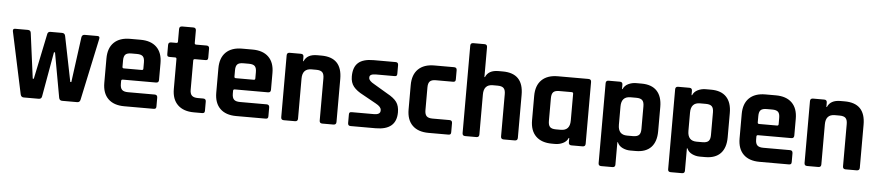

<svg xmlns="http://www.w3.org/2000/svg" viewBox="-46 -1007 6611 1447"><g transform="rotate(5 3259.5 -283.5)"><path d="M259 0H145Q126 0 121 -21L21 -489Q17 -510 36 -510H132Q154 -510 156 -489L201 -147H209L280 -489Q283 -510 303 -510H391Q412 -510 416 -489L485 -147H493L539 -489Q542 -510 563 -510H659Q679 -510 674 -489L574 -21Q570 0 550 0H436Q416 0 412 -21L351 -359H343L283 -21Q280 0 259 0Z M1127 0H906Q827 0 784 -42Q741 -84 741 -163V-347Q741 -426 784 -468Q827 -510 906 -510H985Q1064 -510 1107 -468Q1150 -426 1150 -347V-220Q1150 -199 1129 -199H878Q866 -199 866 -188V-166Q866 -135 879.5 -121.5Q893 -108 925 -108H1127Q1148 -108 1148 -86V-20Q1148 -9 1143.5 -4.5Q1139 0 1127 0ZM878 -284H1014Q1025 -284 1025 -295V-343Q1025 -375 1012 -388Q999 -401 967 -401H925Q893 -401 880 -388Q867 -375 867 -343V-295Q867 -284 878 -284Z M1256 -400H1216Q1204 -400 1199.5 -404Q1195 -408 1195 -420V-489Q1195 -510 1216 -510H1256Q1267 -510 1267 -521V-616Q1267 -637 1289 -637H1373Q1394 -637 1394 -616V-521Q1394 -510 1406 -510H1484Q1505 -510 1505 -489V-420Q1505 -409 1500.5 -404.5Q1496 -400 1484 -400H1406Q1394 -400 1394 -389V-168Q1394 -137 1408 -123.5Q1422 -110 1454 -110H1494Q1515 -110 1515 -89V-20Q1515 -9 1510.5 -4.5Q1506 0 1494 0H1433Q1354 0 1310.5 -42Q1267 -84 1267 -162V-389Q1267 -400 1256 -400Z M1974 0H1753Q1674 0 1631 -42Q1588 -84 1588 -163V-347Q1588 -426 1631 -468Q1674 -510 1753 -510H1832Q1911 -510 1954 -468Q1997 -426 1997 -347V-220Q1997 -199 1976 -199H1725Q1713 -199 1713 -188V-166Q1713 -135 1726.5 -121.5Q1740 -108 1772 -108H1974Q1995 -108 1995 -86V-20Q1995 -9 1990.5 -4.5Q1986 0 1974 0ZM1725 -284H1861Q1872 -284 1872 -295V-343Q1872 -375 1859 -388Q1846 -401 1814 -401H1772Q1740 -401 1727 -388Q1714 -375 1714 -343V-295Q1714 -284 1725 -284Z M2198 0H2113Q2092 0 2092 -21V-489Q2092 -510 2113 -510H2198Q2219 -510 2219 -489V-456H2223Q2245 -510 2321 -510H2353Q2510 -510 2510 -347V-21Q2510 0 2488 0H2404Q2383 0 2383 -21V-341Q2383 -373 2369.5 -386.5Q2356 -400 2324 -400H2288Q2219 -400 2219 -324V-21Q2219 0 2198 0Z M2808 0H2618Q2598 0 2598 -21V-85Q2598 -96 2602 -100.5Q2606 -105 2618 -105H2785Q2834 -105 2834 -135V-140Q2834 -164 2793 -186L2694 -241Q2643 -267 2619 -297Q2595 -327 2595 -374Q2595 -444 2632 -477Q2669 -510 2748 -510H2915Q2935 -510 2935 -489V-424Q2935 -413 2931 -408.5Q2927 -404 2915 -404H2776Q2727 -404 2727 -379V-374Q2727 -352 2770 -329L2871 -269Q2923 -241 2944 -211.5Q2965 -182 2965 -134Q2965 0 2808 0Z M3378 -89V-20Q3378 -9 3373.5 -4.5Q3369 0 3357 0H3208Q3129 0 3086 -42Q3043 -84 3043 -163V-347Q3043 -426 3086 -468Q3129 -510 3208 -510H3357Q3378 -510 3378 -489V-420Q3378 -409 3373.5 -404.5Q3369 -400 3357 -400H3228Q3197 -400 3183.5 -386.5Q3170 -373 3170 -341V-169Q3170 -137 3183.5 -123.5Q3197 -110 3228 -110H3357Q3378 -110 3378 -89Z M3570 0H3485Q3464 0 3464 -21V-682Q3464 -703 3485 -703H3570Q3591 -703 3591 -682V-456H3595Q3617 -510 3693 -510H3725Q3882 -510 3882 -347V-21Q3882 0 3860 0H3776Q3755 0 3755 -21V-341Q3755 -373 3741.5 -386.5Q3728 -400 3696 -400H3660Q3591 -400 3591 -324V-21Q3591 0 3570 0Z M4166 0H4142Q4063 0 4020 -42Q3977 -84 3977 -163V-347Q3977 -426 4020 -468Q4063 -510 4142 -510H4373Q4395 -510 4395 -489V-21Q4395 0 4373 0H4289Q4268 0 4268 -21V-54H4264Q4253 -27 4225 -13.5Q4197 0 4166 0ZM4268 -186V-389Q4268 -400 4256 -400H4162Q4130 -400 4117 -386.5Q4104 -373 4104 -341V-169Q4104 -137 4117 -123.5Q4130 -110 4162 -110H4199Q4268 -110 4268 -186Z M4611 136H4526Q4505 136 4505 116V-489Q4505 -510 4526 -510H4611Q4632 -510 4632 -489V-456H4636Q4647 -483 4675 -496.5Q4703 -510 4734 -510H4775Q4852 -510 4891.5 -468Q4931 -426 4931 -347V-163Q4931 -84 4891.5 -42Q4852 0 4775 0H4734Q4703 0 4675 -13.5Q4647 -27 4636 -54H4632V116Q4632 136 4611 136ZM4701 -110H4745Q4777 -110 4790.5 -123.5Q4804 -137 4804 -169V-341Q4804 -373 4790.5 -386.5Q4777 -400 4745 -400H4701Q4632 -400 4632 -324V-186Q4632 -110 4701 -110Z M5137 136H5052Q5031 136 5031 116V-489Q5031 -510 5052 -510H5137Q5158 -510 5158 -489V-456H5162Q5173 -483 5201 -496.5Q5229 -510 5260 -510H5301Q5378 -510 5417.5 -468Q5457 -426 5457 -347V-163Q5457 -84 5417.5 -42Q5378 0 5301 0H5260Q5229 0 5201 -13.5Q5173 -27 5162 -54H5158V116Q5158 136 5137 136ZM5227 -110H5271Q5303 -110 5316.5 -123.5Q5330 -137 5330 -169V-341Q5330 -373 5316.5 -386.5Q5303 -400 5271 -400H5227Q5158 -400 5158 -324V-186Q5158 -110 5227 -110Z M5933 0H5712Q5633 0 5590 -42Q5547 -84 5547 -163V-347Q5547 -426 5590 -468Q5633 -510 5712 -510H5791Q5870 -510 5913 -468Q5956 -426 5956 -347V-220Q5956 -199 5935 -199H5684Q5672 -199 5672 -188V-166Q5672 -135 5685.5 -121.5Q5699 -108 5731 -108H5933Q5954 -108 5954 -86V-20Q5954 -9 5949.5 -4.5Q5945 0 5933 0ZM5684 -284H5820Q5831 -284 5831 -295V-343Q5831 -375 5818 -388Q5805 -401 5773 -401H5731Q5699 -401 5686 -388Q5673 -375 5673 -343V-295Q5673 -284 5684 -284Z M6157 0H6072Q6051 0 6051 -21V-489Q6051 -510 6072 -510H6157Q6178 -510 6178 -489V-456H6182Q6204 -510 6280 -510H6312Q6469 -510 6469 -347V-21Q6469 0 6447 0H6363Q6342 0 6342 -21V-341Q6342 -373 6328.5 -386.5Q6315 -400 6283 -400H6247Q6178 -400 6178 -324V-21Q6178 0 6157 0Z"/></g></svg>

Font: Rajdhani
Style: Bold
Weight: 700
Designer: Satya Rajpurohit, Jyotish Sonowal
Foundry: Indian Type Foundry
Version: Version 1.201 February 1, 2022